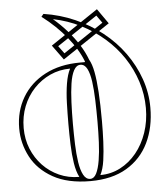

<svg xmlns="http://www.w3.org/2000/svg" viewBox="-54 -793 737 855"><g transform="rotate(-5 315.0 -365.0)"><path d="M316 15Q215 15 149 -22Q83 -59 51.5 -119Q20 -179 20 -246Q20 -323 56 -384Q92 -445 158.5 -480Q225 -515 316 -515Q321 -515 326 -515Q331 -515 336 -515L338 -517Q327 -546 310 -574Q293 -602 271 -629Q249 -656 222 -682Q195 -708 162 -733L172 -745Q245 -734 311 -705Q377 -676 432 -632.5Q487 -589 526.5 -534Q566 -479 588 -416.5Q610 -354 610 -288Q610 -200 577 -131.5Q544 -63 478.5 -24Q413 15 316 15ZM268 -8Q255 -33 249 -71.5Q243 -110 241.5 -155.5Q240 -201 240 -246Q240 -294 241.5 -341Q243 -388 249.5 -427.5Q256 -467 269 -492Q221 -492 179.5 -473Q138 -454 106.5 -420.5Q75 -387 57.5 -342.5Q40 -298 40 -246Q40 -196 57.5 -153Q75 -110 106 -77.5Q137 -45 178.5 -26.5Q220 -8 268 -8ZM316 5Q333 5 343.5 -16Q354 -37 360 -73Q366 -109 368 -154Q370 -199 370 -246Q370 -296 368.5 -342.5Q367 -389 362 -425.5Q357 -462 346 -483.5Q335 -505 316 -505Q298 -505 286.5 -483.5Q275 -462 269.5 -425.5Q264 -389 262 -342.5Q260 -296 260 -246Q260 -200 261.5 -155Q263 -110 268.5 -74Q274 -38 285.5 -16.5Q297 5 316 5ZM362 -8Q410 -8 451.5 -29.5Q493 -51 524 -89Q555 -127 572.5 -178Q590 -229 590 -288Q590 -349 571.5 -406.5Q553 -464 519.5 -514.5Q486 -565 439 -606Q392 -647 334.5 -676Q277 -705 212 -718Q247 -688 274.5 -656.5Q302 -625 323 -592Q344 -559 357 -524Q369 -504 376 -467.5Q383 -431 386.5 -376.5Q390 -322 390 -246Q390 -201 388 -155.5Q386 -110 380.5 -71.5Q375 -33 362 -8ZM245 -535 197 -601 411 -745 458 -678ZM250 -562 430 -683 406 -717 225 -596Z"/></g></svg>

Font: Kalnia Glaze Thin
Style: Bold
Weight: 700
Version: Version 1.110